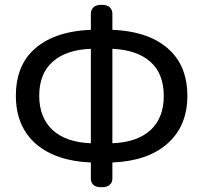

<svg xmlns="http://www.w3.org/2000/svg" viewBox="-20 -743 856 810"><path d="M444.3 35.2Q433.6 46.9 408.7 46.9Q383.8 46.9 373.5 36.6Q363.3 26.4 363.3 9.8V-57.6Q215.8 -63.5 131.8 -135.7Q46.9 -210 46.9 -339.8Q46.9 -458 116.2 -527.3Q199.2 -610.4 363.3 -617.2V-684.6Q363.3 -701.2 374 -711.9Q384.8 -722.7 408.7 -722.7Q432.6 -722.7 443.4 -711.9Q454.1 -701.2 454.1 -684.6V-617.2Q617.2 -610.4 700.2 -527.3Q770.5 -457 770.5 -338.9Q770.5 -210 684.6 -135.7Q601.6 -63.5 454.1 -57.6V9.8Q454.1 26.4 444.3 35.2ZM202.1 -482.4Q145.5 -432.6 145.5 -338.9Q145.5 -247.1 202.1 -194.3Q258.8 -142.6 363.3 -138.7V-537.1Q258.8 -533.2 202.1 -482.4ZM614.3 -193.4Q670.9 -245.1 670.9 -337.9Q670.9 -432.6 614.3 -482.4Q558.6 -532.2 454.1 -537.1V-138.7Q557.6 -142.6 614.3 -193.4Z"/></svg>

Font: TaiwanPearl
Style: Regular
Weight: 400
Version: Version 2.102